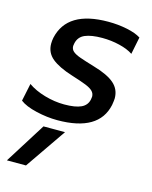

<svg xmlns="http://www.w3.org/2000/svg" viewBox="-114 -570 716 904"><g transform="rotate(15 244.5 -118.0)"><path d="M4 -31 22 -117Q56 -93 104.5 -79Q153 -65 200 -65Q254 -65 282 -78Q310 -91 316 -120Q318 -130 318 -134Q318 -150 307 -161Q296 -172 272.5 -181.5Q249 -191 201 -206Q134 -227 100.5 -254.5Q67 -282 67 -326Q67 -340 70 -355Q101 -495 301 -495Q349 -495 392.5 -486Q436 -477 461 -461L444 -377Q419 -394 378 -404Q337 -414 293 -414Q240 -414 209.5 -401Q179 -388 172 -355Q170 -345 170 -342Q170 -326 181.5 -316Q193 -306 216.5 -297.5Q240 -289 290 -274Q359 -254 391 -226Q423 -198 423 -154Q423 -145 419 -121Q390 15 188 15Q138 15 84.5 2.5Q31 -10 4 -31ZM133 60H238L101 259H8Z"/></g></svg>

Font: Prompt
Style: Italic
Weight: 400
Italic angle: -12°
Designer: Katatrad Team
Foundry: CadsonDemak
Version: Version 1.001